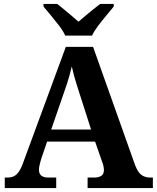

<svg xmlns="http://www.w3.org/2000/svg" viewBox="-20 -951 793 971"><path d="M4.1 0V-53H16.1Q34.4 -53 48.1 -58.7Q61.8 -64.4 73.6 -80.3Q85.3 -96.1 96.2 -125.8L312.9 -714H450.7L663.9 -114.1Q672.5 -92 683.2 -78.5Q694 -64.9 708.4 -59Q722.9 -53 741.3 -53H753.1V0H423V-53H455.9Q477.8 -53 491.6 -61.3Q505.5 -69.6 505.5 -91.2Q505.5 -99.5 503.9 -107.3Q502.3 -115.1 500.2 -122.5Q498.1 -129.9 495.7 -135.1L460.9 -234.9H218.2L188.9 -149.1Q186.5 -141.1 183.7 -130.8Q180.8 -120.4 178.9 -110.5Q177 -100.5 177 -92.2Q177 -73 188.6 -63Q200.2 -53 226.2 -53H264.3V0ZM239 -296H440.6L381.5 -480.2Q374.4 -503.3 367.2 -525.4Q360.1 -547.4 354 -569.8Q348 -592.2 343.1 -615Q338.1 -592.8 331.9 -571.4Q325.7 -550.1 319.2 -528.8Q312.6 -507.5 304.1 -484.6ZM309.8 -771Q299.8 -794 279.5 -820.5Q259.1 -847 237.5 -873Q215.9 -899 199.9 -918V-931H269.1Q283.4 -920.6 302.7 -904.2Q322 -887.8 342.1 -871.3Q362.1 -854.8 377.1 -841.2Q392.1 -854.8 412.1 -871.3Q432.1 -887.8 452.2 -904.2Q472.3 -920.6 486.1 -931H555.2V-918Q540.2 -899 518.1 -873Q496 -847 476.2 -820.5Q456.4 -794 445.4 -771Z"/></svg>

Font: Noto Serif Gurmukhi
Style: Regular
Weight: 400
Designer: Vaibhav Singh and the Monotype Design Team
Foundry: Monotype Imaging Inc.
Version: Version 2.003